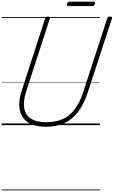

<svg xmlns="http://www.w3.org/2000/svg" viewBox="-20 -1485 1350 2278"><path d="M524 19Q424 19 354.5 -10.5Q285 -40 248.5 -95.5Q212 -151 208.5 -230Q205 -309 237 -407L516 -1269Q519 -1279 526 -1283.5Q533 -1288 548 -1288Q562 -1288 568.5 -1283Q575 -1278 572 -1268L291 -401Q254 -287 267 -204.5Q280 -122 345.5 -78.5Q411 -35 530 -35Q642 -35 725.5 -73Q809 -111 868.5 -191Q928 -271 968 -394L1253 -1269Q1256 -1279 1263 -1283.5Q1270 -1288 1285 -1288Q1315 -1288 1309 -1268L1022 -390Q977 -251 908.5 -160Q840 -69 745.5 -25Q651 19 524 19ZM790 -1413Q778 -1413 775.5 -1419.5Q773 -1426 776 -1438Q780 -1451 786.5 -1458Q793 -1465 804 -1465H1091Q1103 -1465 1105.5 -1457.5Q1108 -1450 1105 -1438Q1101 -1425 1094.5 -1419Q1088 -1413 1077 -1413ZM0 763H1165V773H0ZM0 -20H1165V0H0ZM0 -505H1165V-500H0ZM0 -1283H1165V-1273H0Z"/></svg>

Font: Playwrite NL Guides
Style: Regular
Weight: 400
Designer: Veronika Burian, José Scaglione
Foundry: TypeTogether
Version: Version 1.003